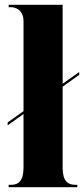

<svg xmlns="http://www.w3.org/2000/svg" viewBox="-20 -780 351 800"><path d="M16 0H302V-10H294C263 -10 241 -25 241 -81V-419L310 -468V-480L241 -431V-760H16V-750H26C39 -750 78 -743 78 -691V-317L12 -270V-258L78 -305V-81C78 -25 56 -10 26 -10H16Z"/></svg>

Font: Noto Serif Display ExtraCondensed Black
Style: Regular
Weight: 900
Width: 2
Designer: Monotype Design Team
Foundry: Monotype Imaging Inc.
Version: Version 2.009